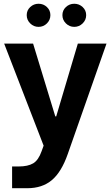

<svg xmlns="http://www.w3.org/2000/svg" viewBox="-20 -763 584 1014"><path d="M2 -532.7H154.8L272 -148.4H276.9L391.1 -532.7H542.5L337.9 50.3Q304.7 145.5 253.9 188.2Q203.1 231 124 231H43.9V116.2H78.1Q127.4 116.2 155.3 99.6Q183.1 83 199.7 35.6L210.4 6.3ZM121.1 -683.1Q121.1 -708.5 139.6 -725.8Q158.2 -743.2 183.6 -743.2Q209.5 -743.2 227.8 -725.8Q246.1 -708.5 246.1 -683.1Q246.1 -657.7 227.8 -639.4Q209.5 -621.1 183.6 -621.1Q158.2 -621.1 139.6 -639.4Q121.1 -657.7 121.1 -683.1ZM309.6 -683.1Q309.6 -708.5 328.1 -725.8Q346.7 -743.2 372.1 -743.2Q397.9 -743.2 416.5 -725.8Q435.1 -708.5 435.1 -683.1Q435.1 -657.7 416.5 -639.4Q397.9 -621.1 372.1 -621.1Q346.7 -621.1 328.1 -639.4Q309.6 -657.7 309.6 -683.1Z"/></svg>

Font: Estedad-FD Bold
Style: Regular
Weight: 700
Designer: Amin Abedi
Version: Version 7.3